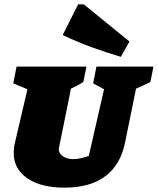

<svg xmlns="http://www.w3.org/2000/svg" viewBox="-20 -850 725 882"><path d="M276 12Q168 12 105.5 -31Q43 -74 43 -147Q43 -158 44.5 -170Q46 -182 46 -183L106 -440L41 -467L56 -544H377L363 -474Q348 -464 336 -457.5Q324 -451 306 -443L251 -171Q250 -167 250 -167Q250 -167 250 -164Q250 -145 269 -132Q288 -119 316 -119Q336 -119 355.5 -124Q375 -129 388 -134L458 -440L408 -467L423 -544H685L671 -474Q659 -468 651.5 -464Q644 -460 634 -455.5Q624 -451 605 -443L554 -193Q534 -94 464.5 -41Q395 12 276 12ZM535 -589Q467 -609 400 -633.5Q333 -658 268 -689L339 -830H365L575 -659Z"/></svg>

Font: Piazzolla SC Black
Style: Italic
Weight: 900
Italic angle: -11.3°
Designer: Juan Pablo del Peral
Foundry: Huerta Tipografica
Version: Version 1.330